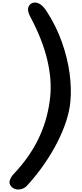

<svg xmlns="http://www.w3.org/2000/svg" viewBox="-20 -1281 649 1517"><path d="M69 192.5Q49 170.5 57.2 144.2Q65.5 118 87 95Q157.5 20.5 208.8 -55Q260 -130.5 294.2 -206.8Q328.5 -283 348.5 -360Q368.5 -437 376.5 -514Q391 -651 352.8 -810.8Q314.5 -970.5 220.5 -1146Q196.5 -1191 202.5 -1217.5Q208.5 -1244 230.5 -1255Q256.5 -1268 288 -1253Q319.5 -1238 350.5 -1189Q425 -1073 469.2 -947.8Q513.5 -822.5 529.8 -701.8Q546 -581 536 -477.5Q529.5 -405.5 503 -323.8Q476.5 -242 432.2 -155.2Q388 -68.5 328 18Q268 104.5 193.5 186Q177.5 203.5 154.5 211.2Q131.5 219 108.5 214.8Q85.5 210.5 69 192.5Z"/></svg>

Font: Edu SA Hand
Style: Regular
Weight: 400
Designer: Tina and Corey Anderson, Eben Sorkin, Mirko Velimirovic
Foundry: Google for Education
Version: Version 2.000